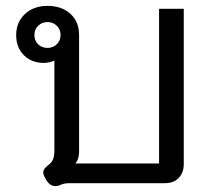

<svg xmlns="http://www.w3.org/2000/svg" viewBox="-20 -623 710 653"><path d="M169 10Q148 10 135 -15Q127 -29 127 -37Q127 -49 145 -62Q156 -70 160.5 -81.5Q165 -93 165 -112V-417Q147 -409 129 -409Q88 -409 61.5 -435Q35 -461 35 -504Q35 -547 64.5 -575Q94 -603 142 -603Q190 -603 219.5 -576Q249 -549 249 -504V-107Q249 -81 236 -67H521V-593H605V-65Q605 -36 588 -18Q571 0 541 0H215Q197 0 183 7Q177 10 169 10ZM186 -504Q186 -523 173 -535.5Q160 -548 142 -548Q123 -548 110 -535.5Q97 -523 97 -504Q97 -485 109.5 -472.5Q122 -460 142 -460Q160 -460 173 -472.5Q186 -485 186 -504Z"/></svg>

Font: Niramit
Style: Regular
Weight: 400
Version: Version 1.000; ttfautohint (v1.6)